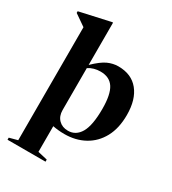

<svg xmlns="http://www.w3.org/2000/svg" viewBox="-245 -863 1077 1201"><g transform="rotate(30 294.0 -262.0)"><path d="M64 -626.5Q54 -633.5 33 -648Q12 -662.5 -17.5 -683V-695L203 -744H210V-438.5Q263 -490 300.5 -507Q338 -524 376.5 -524Q471.5 -524 522.8 -460.8Q574 -397.5 574 -286.5Q574 -190.5 537.8 -124Q501.5 -57.5 438.2 -22.8Q375 12 294 12Q250.5 12 210 4V189.5L279 205.5V220.5H4.5V205.5L64 189.5ZM210 -112.5Q210 -69 235.8 -43Q261.5 -17 303 -17Q359.5 -17 390.8 -70.5Q422 -124 422 -243Q422 -347 391.8 -393.5Q361.5 -440 296 -440Q247 -440 210 -415.5Z"/></g></svg>

Font: Newsreader Display SemiBold
Style: Regular
Weight: 600
Designer: Hugues Gentile
Foundry: Production Type
Version: Version 1.001